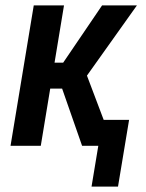

<svg xmlns="http://www.w3.org/2000/svg" viewBox="-20 -540 540 711"><path d="M319 151 344 0H284L210 -212H166L131 0H19L105 -520H217L182 -308H214L358 -520H487L302 -260L364 -96H458L417 151Z"/></svg>

Font: Iosevka Term Curly
Style: Bold Italic
Weight: 700
Italic angle: -9°
Designer: Belleve Invis
Foundry: Belleve Invis
Version: Version 32.3.0